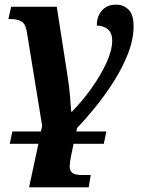

<svg xmlns="http://www.w3.org/2000/svg" viewBox="-20 -565 626 825"><path d="M22 53 33 0H156L161 -25L95 -430Q90 -462 72.5 -472.5Q55 -483 26 -483H16L28 -536H224L270 -240Q278 -190 281 -150Q284 -110 286 -85H289Q335 -132 374 -187Q413 -242 437.5 -295.5Q462 -349 462 -390Q462 -424 443 -439.5Q424 -455 396 -455Q396 -496 418.5 -520.5Q441 -545 479 -545Q511 -545 532.5 -523.5Q554 -502 554 -452Q554 -396 530 -334.5Q506 -273 468 -213.5Q430 -154 388 -102.5Q346 -51 311 -15L308 0H437L426 53H296L286 102Q280 130 279.5 149Q279 168 290.5 177.5Q302 187 332 187H370L361 240H105L145 53Z"/></svg>

Font: Noto Serif
Style: Bold Italic
Weight: 700
Italic angle: -12°
Designer: Monotype Design Team
Foundry: Monotype Imaging Inc.
Version: Version 2.013